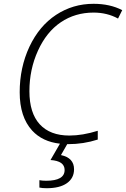

<svg xmlns="http://www.w3.org/2000/svg" viewBox="-20 -744 659 1004"><path d="M469.2 -678.2Q373 -678.2 298.1 -627.7Q223.1 -577.1 178.5 -479Q133.8 -380.9 133.8 -267.1Q133.8 -153.3 187.7 -94.2Q241.7 -35.2 342.8 -35.2Q411.6 -35.2 491.2 -60.1V-14.2Q416 9.8 336.9 9.8H331.5L298.8 66.9Q367.2 81.5 367.2 141.1Q367.2 187.5 329.8 213.9Q292.5 240.2 224.1 240.2Q200.2 240.2 186 236.8V198.2Q200.7 201.2 221.2 201.2Q317.9 201.2 317.9 145Q317.9 97.7 244.1 92.8L293.5 7.3Q202.1 -2.9 148.4 -61Q83 -132.3 83 -261.5Q83 -390.6 133.8 -499.5Q185.1 -608.4 273.2 -666.3Q361.3 -724.1 469.2 -724.1Q555.2 -724.1 619.1 -690.9L597.2 -647Q540 -678.2 469.2 -678.2Z"/></svg>

Font: Open Sans Hebrew Light
Style: Italic
Weight: 300
Italic angle: -12°
Foundry: Ascender Corporation, Yanek Iontef
Version: Version 2.001;PS 002.001;hotconv 1.0.70;makeotf.lib2.5.58329